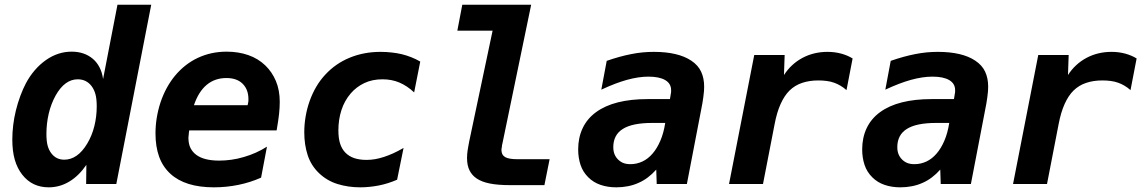

<svg xmlns="http://www.w3.org/2000/svg" viewBox="-20 -780 4856 814"><path d="M186.5 14.2Q116.2 14.2 74.2 -39.6Q53.2 -66.4 42.7 -102.8Q32.2 -139.2 32.2 -188.5Q32.2 -217.8 35.9 -249Q39.6 -280.3 47.4 -312Q55.2 -343.8 66.4 -373.8Q77.6 -403.8 89.8 -426.8Q105.5 -456.5 127 -481.7Q148.4 -506.8 174.8 -525.4Q225.6 -561 283.7 -561Q337.9 -561 374 -530.3Q390.6 -516.1 401.9 -494.6Q413.1 -473.1 417 -444.8L478 -759.8H621.1L473.1 0H345.2L346.2 -81.1Q314 -34.2 273.9 -10.3Q233.4 14.2 186.5 14.2ZM252.4 -103Q280.3 -103 304.7 -119.9Q329.1 -136.7 349.6 -170.9Q370.1 -205.1 380.1 -245.6Q390.1 -286.1 390.1 -329.1Q390.1 -361.3 384.5 -381.1Q378.9 -400.9 368.2 -415Q346.2 -443.8 309.6 -443.8Q254.4 -443.8 215.8 -375Q196.3 -339.8 186.5 -297.9Q176.8 -255.9 176.8 -212.9Q176.8 -181.6 181.9 -162.8Q187 -144 197.3 -130.4Q217.8 -103 252.4 -103Z M886.7 14.2Q764.6 14.2 702.1 -43.5Q669.9 -73.2 654.5 -116Q639.2 -158.7 639.2 -213.9Q639.2 -280.8 660.6 -346.2Q671.9 -379.4 686.8 -406.7Q701.7 -434.1 721.2 -458Q742.2 -483.4 766.8 -502.7Q791.5 -522 818.8 -534.7Q875 -561 940.9 -561Q990.7 -561 1032.7 -546.4Q1074.7 -531.7 1105 -502.4Q1133.3 -475.1 1149.7 -436.5Q1166 -397.9 1166 -348.1Q1166 -338.4 1165.3 -323.7Q1164.6 -309.1 1163.1 -296.4Q1162.1 -286.6 1159.2 -266.8Q1156.2 -247.1 1152.8 -227.1H782.2Q781.2 -223.1 781 -219.2Q780.8 -215.3 780.3 -211.4L778.8 -196.8Q778.8 -169.9 787.6 -152.6Q796.4 -135.3 811.5 -124Q844.2 -99.1 909.2 -99.1Q934.6 -99.1 960.9 -102.8Q987.3 -106.4 1013.7 -114.3Q1066.4 -129.4 1111.8 -158.2L1086.9 -26.9Q1040.5 -6.3 990.2 3.9Q939.5 14.2 886.7 14.2ZM1029.8 -334Q1031.7 -340.3 1032.7 -347.7Q1033.2 -351.1 1033.2 -354Q1033.2 -356.9 1033.2 -359.9Q1033.2 -400.9 1008.3 -425.3Q983.9 -449.2 939.9 -449.2Q891.1 -449.2 856.4 -420.4Q821.8 -391.6 802.2 -334Z M1507.3 14.2Q1456.1 14.2 1411.1 0.2Q1366.2 -13.7 1332.5 -45.9Q1298.8 -78.1 1284.4 -122.3Q1270 -166.5 1270 -218.8Q1270 -253.4 1275.9 -287.1Q1281.7 -320.8 1293 -352.3Q1304.2 -383.8 1320.8 -412.1Q1337.4 -440.4 1359.4 -463.9Q1403.3 -511.2 1463.1 -535.6Q1522.9 -560.1 1593.3 -560.1Q1617.7 -560.1 1641.1 -557.4Q1664.6 -554.7 1683.1 -550.3Q1703.1 -545.4 1723.1 -537.6Q1743.2 -529.8 1761.7 -519L1735.8 -388.2Q1706.5 -416 1672.9 -430.2Q1640.6 -443.8 1601.6 -443.8Q1558.1 -443.8 1524.4 -427.7Q1490.7 -411.6 1466.8 -383.8Q1440.4 -353 1427.5 -313Q1414.6 -272.9 1414.6 -227.5Q1414.6 -193.8 1421.9 -171.1Q1429.2 -148.4 1444.3 -132.8Q1459.5 -117.2 1481.9 -109.6Q1504.4 -102.1 1533.7 -102.1Q1552.2 -102.1 1570.3 -105.2Q1588.4 -108.4 1607.9 -114.7Q1626 -120.6 1646.2 -129.6Q1666.5 -138.7 1690.9 -152.8L1663.6 -18.1Q1625.5 -1.5 1586.4 6.3Q1565.9 10.3 1546.1 12.2Q1526.4 14.2 1507.3 14.2Z M2143.1 4.9Q2090.8 4.9 2056.6 -2Q2022.5 -8.8 2001.5 -22.9Q1981.4 -36.1 1970.7 -57.4Q1960 -78.6 1960 -110.4Q1960 -118.7 1960.7 -126.5Q1961.4 -134.3 1962.4 -141.6Q1963.4 -146.5 1965.1 -158Q1966.8 -169.4 1969.2 -180.2L2068.4 -649.9H1918.9L1939.9 -759.8H2231.9L2110.4 -173.3Q2108.9 -167.5 2108.4 -164.8Q2107.9 -162.1 2107.9 -160.6Q2107.9 -159.2 2107.9 -158.4Q2107.9 -157.7 2107.4 -155.8Q2106.4 -151.9 2106.2 -148.9Q2106 -146 2106 -143.1Q2106 -134.8 2109.4 -127.2Q2112.8 -119.6 2121.1 -114.3Q2136.2 -105 2174.3 -105H2310.1L2288.1 4.9H2143.1Z M2593.3 14.2Q2556.6 14.2 2526.4 3.9Q2496.1 -6.3 2474.1 -28.3Q2451.2 -50.8 2441.2 -81.1Q2431.2 -111.3 2431.2 -146.5Q2431.2 -196.3 2450.2 -236.6Q2469.2 -276.9 2507.3 -304.7Q2583 -359.9 2726.1 -359.9H2820.3L2824.2 -383.8Q2825.2 -388.7 2825.2 -389.6V-397.9Q2825.2 -425.8 2800.3 -440.4Q2775.4 -455.1 2729 -455.1Q2687.5 -455.1 2637.7 -441.4Q2613.3 -434.6 2587.2 -424.6Q2561 -414.6 2529.3 -399.9L2552.2 -522Q2608.4 -541.5 2656.7 -550.8Q2681.6 -555.7 2704.6 -557.9Q2727.5 -560.1 2752.4 -560.1Q2803.2 -560.1 2843 -550.8Q2882.8 -541.5 2910.6 -522.9Q2939.9 -503.4 2952.6 -475.8Q2965.3 -448.2 2965.3 -412.6Q2965.3 -403.8 2964.6 -393.3Q2963.9 -382.8 2961.9 -369.1Q2960 -355 2958 -343Q2956.1 -331.1 2952.1 -312L2892.1 0H2764.2L2762.2 -61Q2728 -22.5 2687.5 -4.9Q2666 4.9 2642.1 9.5Q2618.2 14.2 2593.3 14.2ZM2652.8 -84Q2679.2 -84 2703.4 -95.2Q2727.5 -106.4 2747.1 -129.4Q2765.6 -150.9 2779.5 -183.1Q2793.5 -215.3 2800.3 -258.8H2745.1Q2660.6 -258.8 2620.6 -233.4Q2600.1 -220.7 2590.1 -201.2Q2580.1 -181.6 2580.1 -156.7Q2580.1 -139.2 2585.2 -126.5Q2590.3 -113.8 2600.1 -104Q2609.9 -94.2 2622.3 -89.1Q2634.8 -84 2652.8 -84Z M3177.7 -546.9H3306.6L3303.7 -461.9Q3334 -508.8 3382.3 -534.7Q3430.2 -560.1 3488.3 -560.1Q3519 -560.1 3546.4 -552.7Q3573.2 -545.4 3594.7 -532.2L3568.8 -397.9Q3556.2 -409.2 3542.7 -417Q3529.3 -424.8 3516.6 -429.2Q3502 -434.6 3484.6 -436.8Q3467.3 -439 3449.7 -439Q3411.6 -439 3380.9 -428.7Q3350.1 -418.5 3327.1 -396Q3305.7 -375 3289.6 -339.4Q3273.4 -303.7 3263.7 -252L3214.8 0H3070.8Z M3797.4 14.2Q3760.7 14.2 3730.5 3.9Q3700.2 -6.3 3678.2 -28.3Q3655.3 -50.8 3645.3 -81.1Q3635.3 -111.3 3635.3 -146.5Q3635.3 -196.3 3654.3 -236.6Q3673.3 -276.9 3711.4 -304.7Q3787.1 -359.9 3930.2 -359.9H4024.4L4028.3 -383.8Q4029.3 -388.7 4029.3 -389.6V-397.9Q4029.3 -425.8 4004.4 -440.4Q3979.5 -455.1 3933.1 -455.1Q3891.6 -455.1 3841.8 -441.4Q3817.4 -434.6 3791.3 -424.6Q3765.1 -414.6 3733.4 -399.9L3756.3 -522Q3812.5 -541.5 3860.8 -550.8Q3885.7 -555.7 3908.7 -557.9Q3931.6 -560.1 3956.5 -560.1Q4007.3 -560.1 4047.1 -550.8Q4086.9 -541.5 4114.7 -522.9Q4144 -503.4 4156.7 -475.8Q4169.4 -448.2 4169.4 -412.6Q4169.4 -403.8 4168.7 -393.3Q4168 -382.8 4166 -369.1Q4164.1 -355 4162.1 -343Q4160.2 -331.1 4156.2 -312L4096.2 0H3968.3L3966.3 -61Q3932.1 -22.5 3891.6 -4.9Q3870.1 4.9 3846.2 9.5Q3822.3 14.2 3797.4 14.2ZM3856.9 -84Q3883.3 -84 3907.5 -95.2Q3931.6 -106.4 3951.2 -129.4Q3969.7 -150.9 3983.6 -183.1Q3997.6 -215.3 4004.4 -258.8H3949.2Q3864.7 -258.8 3824.7 -233.4Q3804.2 -220.7 3794.2 -201.2Q3784.2 -181.6 3784.2 -156.7Q3784.2 -139.2 3789.3 -126.5Q3794.4 -113.8 3804.2 -104Q3814 -94.2 3826.4 -89.1Q3838.9 -84 3856.9 -84Z M4381.8 -546.9H4510.7L4507.8 -461.9Q4538.1 -508.8 4586.4 -534.7Q4634.3 -560.1 4692.4 -560.1Q4723.1 -560.1 4750.5 -552.7Q4777.3 -545.4 4798.8 -532.2L4772.9 -397.9Q4760.3 -409.2 4746.8 -417Q4733.4 -424.8 4720.7 -429.2Q4706.1 -434.6 4688.7 -436.8Q4671.4 -439 4653.8 -439Q4615.7 -439 4585 -428.7Q4554.2 -418.5 4531.2 -396Q4509.8 -375 4493.7 -339.4Q4477.5 -303.7 4467.8 -252L4418.9 0H4274.9Z"/></svg>

Font: Hack
Style: Bold Italic
Weight: 700
Italic angle: -11°
Monospace: yes
Designer: Christopher Simpkins
Foundry: Christopher Simpkins
Version: Version 2.017; ttfautohint (v1.4.1) -l 4 -r 80 -G 350 -x 0 -